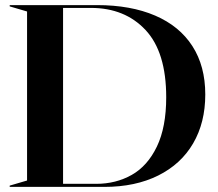

<svg xmlns="http://www.w3.org/2000/svg" viewBox="-20 -732 852 752"><path d="M18 -5 86 -25V-687L18 -707V-712H360Q492 -712 587.5 -671Q683 -630 733.5 -551.5Q784 -473 784 -362Q784 -252 736.5 -170.5Q689 -89 599.5 -44.5Q510 0 389 0H18ZM357 -12Q434 -12 496 -47Q558 -82 594.5 -158Q631 -234 631 -351Q631 -528 550 -614.5Q469 -701 336 -701H227V-12Z"/></svg>

Font: Nyght Serif Medium
Style: Regular
Weight: 500
Designer: Maksym Kobuzan
Version: Version 0.410